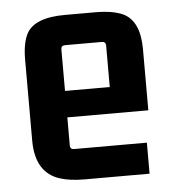

<svg xmlns="http://www.w3.org/2000/svg" viewBox="-42 -527 518 572"><g transform="rotate(-5 216.5 -240.5)"><path d="M382.8 5.9V-86.9H165Q153.3 -86.9 153.3 -98.6V-182.6H395.5V-365.2Q395.5 -450.2 345.7 -473.6Q315.4 -487.3 263.7 -487.3H172.9Q82 -487.3 57.6 -442.4Q43 -414.1 43 -365.2V-123Q43 -27.3 114.3 -3.9Q144.5 5.9 188.5 5.9ZM153.3 -385.7Q153.3 -397.5 165 -397.5H275.4Q287.1 -397.5 287.1 -385.7V-261.7H153.3Z"/></g></svg>

Font: Gemunu Libre
Style: Bold
Weight: 700
Designer: Pushpananda Ekanayake, Sol Matas, Kosala Senevirathne
Foundry: Mooniak
Version: Version 1.001